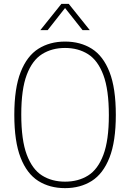

<svg xmlns="http://www.w3.org/2000/svg" viewBox="-20 -964 673 993"><path d="M316.5 9Q237 9 178 -28.2Q119 -65.5 86.5 -148.8Q54 -232 54 -370Q54 -508 86.8 -591.2Q119.5 -674.5 178.5 -711.8Q237.5 -749 316.5 -749Q396 -749 455 -711.8Q514 -674.5 546.5 -591.2Q579 -508 579 -370Q579 -232 546.2 -148.8Q513.5 -65.5 454.5 -28.2Q395.5 9 316.5 9ZM316.5 -24.5Q384.5 -24.5 435.2 -56Q486 -87.5 514.5 -162.8Q543 -238 543 -368Q543 -500.5 514.5 -576.2Q486 -652 435.2 -684Q384.5 -716 316.5 -716Q248.5 -716 197.8 -684.2Q147 -652.5 118.5 -577.5Q90 -502.5 90 -372Q90 -239.5 118.5 -163.8Q147 -88 197.8 -56.2Q248.5 -24.5 316.5 -24.5ZM188.5 -808 297.5 -944H335.5L444.5 -808H407L316.5 -922.5L226.5 -808Z"/></svg>

Font: Encode Sans Semi Condensed Thin
Style: Regular
Weight: 100
Width: 4
Designer: Multiple Designers
Foundry: Impallari Type
Version: Version 3.000; ttfautohint (v1.8.3) -l 8 -r 50 -G 200 -x 14 